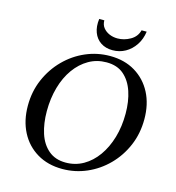

<svg xmlns="http://www.w3.org/2000/svg" viewBox="-125 -973 999 1090"><g transform="rotate(15 374.5 -428.5)"><path d="M438 -680Q523 -680 586 -642Q649 -604 683.5 -537.5Q718 -471 718 -383Q718 -299 687.5 -227.5Q657 -156 604 -102.5Q551 -49 483 -19.5Q415 10 340 10Q255 10 191.5 -28Q128 -66 93.5 -133Q59 -200 59 -287Q59 -371 90 -442.5Q121 -514 174 -567.5Q227 -621 295 -650.5Q363 -680 438 -680ZM349 -30Q406 -30 453 -57Q500 -84 534.5 -132.5Q569 -181 588 -245.5Q607 -310 607 -386Q607 -458 588 -515Q569 -572 530 -606Q491 -640 428 -640Q371 -640 324 -613Q277 -586 242.5 -538Q208 -490 189.5 -425Q171 -360 171 -285Q171 -213 189.5 -155.5Q208 -98 248 -64Q288 -30 349 -30ZM572 -867H602Q596 -822 573 -787.5Q550 -753 516 -734Q482 -715 441 -715Q401 -715 372 -734Q343 -753 330 -787.5Q317 -822 323 -867H353Q353 -841 367 -823.5Q381 -806 403 -796.5Q425 -787 451 -787Q490 -787 526 -807.5Q562 -828 572 -867Z"/></g></svg>

Font: Brygada 1918 Medium
Style: Italic
Weight: 500
Italic angle: -8°
Designer: Mateusz Machalski | Borys Kosmynka | Przemek Hoffer
Foundry: NIEPODLEGLA 2018
Version: Version 3.006